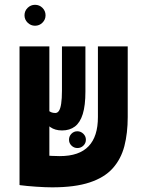

<svg xmlns="http://www.w3.org/2000/svg" viewBox="-20 -782 626 811"><path d="M307.1 -156.7Q292.5 -156.7 282 -167Q271.5 -177.2 271.5 -191.9Q271.5 -206.5 281.7 -217Q292 -227.5 306.6 -227.5Q321.3 -227.5 332 -217Q342.8 -206.5 342.8 -191.9Q342.8 -177.2 332.3 -167Q321.8 -156.7 307.1 -156.7ZM200.2 9.3Q172.9 9.3 132.6 6.6Q92.3 3.9 63.5 0L87.9 -132.3Q92.8 -130.9 111.6 -129.2Q130.4 -127.4 154.5 -126Q178.7 -124.5 200.4 -123.5Q222.2 -122.6 232.4 -122.6Q273.9 -122.6 304.2 -133.1Q334.5 -143.6 354.2 -164.3Q374 -185.1 383.8 -215.8Q393.6 -246.6 393.6 -287.6V-585.9H519.5V-287.6Q519.5 -219.7 505.4 -165Q491.2 -110.4 456.3 -71.3Q421.4 -32.2 359.1 -11.5Q296.9 9.3 200.2 9.3ZM188.5 0.5 62.5 -0.5V-585.9H188.5ZM242.2 -231Q212.4 -231 192.6 -245.1Q172.9 -259.3 162.6 -274.9L181.6 -318.4Q187.5 -311.5 195.6 -308.1Q203.6 -304.7 213.4 -304.7Q223.1 -304.7 229.2 -314.2Q235.4 -323.7 238.5 -344.7Q241.7 -365.7 241.7 -399.4V-585.9H340.8V-395Q340.8 -336.4 329.6 -300.3Q318.4 -264.2 296.4 -247.6Q274.4 -231 242.2 -231ZM127.9 -673.3Q109.9 -673.3 96.7 -686.3Q83.5 -699.2 83.5 -717.3Q83.5 -735.8 96.7 -748.8Q109.9 -761.7 127.9 -761.7Q146.5 -761.7 159.4 -748.8Q172.4 -735.8 172.4 -717.3Q172.4 -699.2 159.4 -686.3Q146.5 -673.3 127.9 -673.3Z"/></svg>

Font: Cascadia Code
Style: Regular
Weight: 400
Monospace: yes
Designer: Aaron Bell
Foundry: Saja Typeworks
Version: Version 2106.017